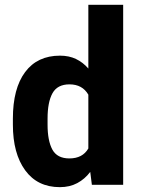

<svg xmlns="http://www.w3.org/2000/svg" viewBox="-20 -770 591 800"><path d="M348.1 -750H493.2V0H362.8L356 -53.7Q333.5 -23.9 302 -7.1Q270.5 9.8 229.5 9.8Q136.2 9.8 85 -60.3Q33.7 -130.4 33.7 -250.5V-275.9Q33.7 -401.4 84.7 -469.7Q135.7 -538.1 230 -538.1Q267.6 -538.1 296.6 -524.2Q325.7 -510.3 348.1 -484.4ZM269 -109.9Q324.2 -109.9 348.1 -151.4V-375.5Q323.2 -418.5 269.5 -418.5Q219.2 -418.5 198.7 -381.6Q178.2 -344.7 178.2 -275.9V-250.5Q178.2 -183.6 198.2 -146.7Q218.3 -109.9 269 -109.9Z"/></svg>

Font: Robert Sans Black
Style: Regular
Weight: 900
Designer: Christian Robertson (extended by Adam Twardoch)
Foundry: Google
Version: Version 12.135;April 2, 2019;FontCreator 11.5.0.2425 64-bit;